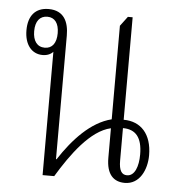

<svg xmlns="http://www.w3.org/2000/svg" viewBox="-45 -595 594 642"><g transform="rotate(5 252.0 -273.5)"><path d="M121 3H160C206 -73 267 -158 335 -173V-74C335 -17 360 5 397 5C447 5 470 -46 470 -94C470 -165 433 -205 375 -205V-549H359L335 -517V-203C266 -186 208 -123 163 -54H161V-469C161 -514 145 -552 93 -552C48 -552 25 -523 25 -475C25 -427 49 -397 86 -397C102 -397 114 -403 121 -411ZM91 -422C65 -422 51 -442 51 -474C51 -508 66 -526 91 -526C116 -526 130 -507 130 -474C130 -441 116 -422 91 -422ZM402 -21C384 -21 375 -35 375 -68V-177C418 -177 440 -151 440 -94C440 -54 428 -21 402 -21Z"/></g></svg>

Font: Noto Serif Thai ExtraCondensed ExtraLight
Style: Regular
Weight: 200
Width: 2
Designer: Monotype Design Team
Foundry: Monotype Imaging Inc.
Version: Version 2.002